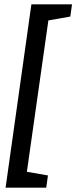

<svg xmlns="http://www.w3.org/2000/svg" viewBox="-20 -722 355 893"><path d="M6 151 126 -702H315L307 -645L205 -627L105 77L203 94L195 151Z"/></svg>

Font: Faustina SemiBold
Style: Italic
Weight: 600
Italic angle: -8°
Designer: Alfonso Garcia
Foundry: http://www.omnibus-type.com
Version: Version 1.200